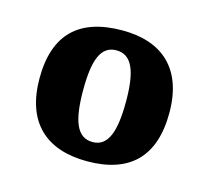

<svg xmlns="http://www.w3.org/2000/svg" viewBox="-62 -789 522 480"><g transform="rotate(15 199.5 -549.5)"><path d="M199 -380C309 -380 367 -436 367 -550C367 -664 304 -719 201 -719C89 -719 31 -664 31 -550C31 -436 93 -380 199 -380ZM200 -430C159 -430 144 -471 144 -550C144 -628 159 -667 199 -667C239 -667 255 -628 255 -550C255 -471 240 -430 200 -430Z"/></g></svg>

Font: Noto Serif Khmer Condensed ExtraBold
Style: Regular
Weight: 800
Width: 3
Designer: Danh Hong and the Monotype Design Team
Foundry: Monotype Imaging Inc.
Version: Version 2.004